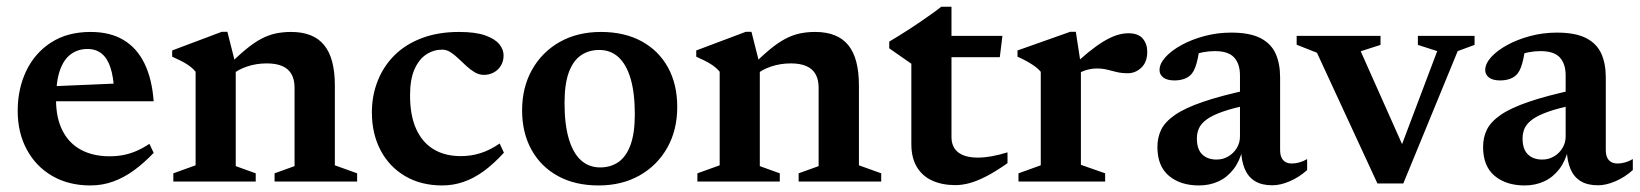

<svg xmlns="http://www.w3.org/2000/svg" viewBox="-20 -554 5004 586"><path d="M256.5 -456.5Q316 -456.5 357 -432Q398 -407.5 421 -360.2Q444 -313 449 -245H122.5L123 -290L380 -301L328.5 -276Q326.5 -319 317.2 -347.5Q308 -376 290.5 -390.2Q273 -404.5 247 -404.5Q218.5 -404.5 196.8 -389Q175 -373.5 163 -339.8Q151 -306 151 -250Q151 -194 170.8 -155.2Q190.5 -116.5 227.2 -96.8Q264 -77 314.5 -77Q337 -77 357.2 -81Q377.5 -85 397 -93.5Q416.5 -102 436 -115L449 -87.5Q419.5 -56.5 389 -34.2Q358.5 -12 325.5 0Q292.5 12 256 12Q189.5 12 139.5 -17Q89.5 -46 61.8 -97.5Q34 -149 34 -215.5Q34 -283 60.2 -337.8Q86.5 -392.5 136.2 -424.5Q186 -456.5 256.5 -456.5Z M699.5 -356V-47L760.5 -25V0H509V-25L577 -49.5V-335Q567 -347.5 550.5 -358Q534 -368.5 505.5 -381V-400L657 -457H674ZM818 -25 879 -47V-286.5Q879 -311 869.8 -327.5Q860.5 -344 841.8 -352.2Q823 -360.5 794.5 -360.5Q762 -360.5 733.5 -350.8Q705 -341 688.5 -326L670.5 -348Q704 -381.5 730 -403Q756 -424.5 778.2 -436Q800.5 -447.5 822.2 -452Q844 -456.5 868.5 -456.5Q936.5 -456.5 969.2 -416.5Q1002 -376.5 1002 -293.5V-49.5L1070 -25V0H818Z M1381 -456.5Q1431 -456.5 1460.8 -446Q1490.5 -435.5 1503.8 -419.2Q1517 -403 1517 -385Q1517 -367.5 1509 -354Q1501 -340.5 1487.2 -333Q1473.5 -325.5 1457 -325.5Q1442.5 -325.5 1429.2 -333.2Q1416 -341 1403.5 -352.5Q1391 -364 1379 -375.5Q1367 -387 1354.8 -394.8Q1342.5 -402.5 1330 -402.5Q1303.5 -402.5 1281.2 -388Q1259 -373.5 1245.2 -342.8Q1231.5 -312 1231.5 -263Q1231.5 -202 1250 -160.8Q1268.5 -119.5 1303.2 -98.5Q1338 -77.5 1386.5 -77.5Q1418.5 -77.5 1447.2 -86.8Q1476 -96 1505 -116L1518 -88Q1486.5 -53.5 1455.8 -31.2Q1425 -9 1393.8 1.5Q1362.5 12 1330 12Q1265 12 1216.5 -16.5Q1168 -45 1141.5 -95.5Q1115 -146 1115 -211Q1115 -262.5 1132.8 -307.2Q1150.5 -352 1184.2 -385.5Q1218 -419 1267.8 -437.8Q1317.5 -456.5 1381 -456.5Z M1812 -43Q1843.5 -43 1867.2 -59.2Q1891 -75.5 1904.2 -111.2Q1917.5 -147 1917.5 -205Q1917.5 -270 1904.8 -313.5Q1892 -357 1868 -379.2Q1844 -401.5 1809 -401.5Q1777 -401.5 1753.2 -385.2Q1729.5 -369 1716.2 -333.5Q1703 -298 1703 -239.5Q1703 -175 1715.8 -131.2Q1728.5 -87.5 1752.8 -65.2Q1777 -43 1812 -43ZM1807 12Q1735 12 1682.8 -16.8Q1630.5 -45.5 1602 -97.2Q1573.5 -149 1573.5 -217Q1573.5 -287.5 1604 -341.5Q1634.5 -395.5 1688.5 -426Q1742.5 -456.5 1814 -456.5Q1886 -456.5 1938.2 -428Q1990.5 -399.5 2018.8 -348Q2047 -296.5 2047 -227.5Q2047 -157 2016.5 -103Q1986 -49 1932 -18.5Q1878 12 1807 12Z M2299 -356V-47L2360 -25V0H2108.5V-25L2176.5 -49.5V-335Q2166.5 -347.5 2150 -358Q2133.5 -368.5 2105 -381V-400L2256.5 -457H2273.5ZM2417.5 -25 2478.5 -47V-286.5Q2478.5 -311 2469.2 -327.5Q2460 -344 2441.2 -352.2Q2422.5 -360.5 2394 -360.5Q2361.5 -360.5 2333 -350.8Q2304.5 -341 2288 -326L2270 -348Q2303.5 -381.5 2329.5 -403Q2355.5 -424.5 2377.8 -436Q2400 -447.5 2421.8 -452Q2443.5 -456.5 2468 -456.5Q2536 -456.5 2568.8 -416.5Q2601.5 -376.5 2601.5 -293.5V-49.5L2669.5 -25V0H2417.5Z M2884 -136Q2884 -105 2904.5 -89Q2925 -73 2965 -73Q2984 -73 3006.5 -77Q3029 -81 3055 -89V-56Q3019.5 -31 2991 -16.2Q2962.5 -1.5 2939.5 4.8Q2916.5 11 2896 11Q2856 11 2825.8 -2.5Q2795.5 -16 2778.5 -44Q2761.5 -72 2761.5 -114.5V-359.5L2694 -406.5V-427Q2708.5 -435.5 2724.5 -445.5Q2740.5 -455.5 2757.2 -466.2Q2774 -477 2790.5 -488.5Q2807 -500 2823 -511.2Q2839 -522.5 2853 -533.5H2884V-431.5ZM2834.5 -379.5 2835 -444.5H3039.5L3031.5 -379.5Z M3424 -452.5Q3454 -452.5 3467.8 -436.2Q3481.5 -420 3481.5 -396Q3481.5 -364.5 3463.5 -347.5Q3445.5 -330.5 3422 -330.5Q3403 -330.5 3388 -334.2Q3373 -338 3358.8 -341.5Q3344.5 -345 3327 -345Q3315 -345 3303 -342.2Q3291 -339.5 3279.5 -334.2Q3268 -329 3257.5 -320.5L3245.5 -344Q3276 -373.5 3301.2 -394Q3326.5 -414.5 3348 -427.5Q3369.5 -440.5 3388 -446.5Q3406.5 -452.5 3424 -452.5ZM3279 -356V-51L3353 -25V0H3088.5V-25L3156.5 -49.5V-335Q3149 -344 3138.5 -351.5Q3128 -359 3114.8 -366.5Q3101.5 -374 3085.5 -381V-400L3246.5 -457H3263.5Z M3792.5 -280.5 3794 -234.5Q3743.5 -224.5 3711.8 -213.2Q3680 -202 3663 -189.5Q3646 -177 3639.5 -162.8Q3633 -148.5 3633 -131.5Q3633 -98.5 3649.2 -82.8Q3665.5 -67 3693 -67Q3713 -67 3729.2 -76.8Q3745.5 -86.5 3755 -102.5Q3764.5 -118.5 3764.5 -137.5V-324Q3764.5 -359 3746.8 -378.5Q3729 -398 3688 -398Q3671 -398 3653.2 -394.8Q3635.5 -391.5 3620.5 -385L3642.5 -417Q3639.5 -394 3636 -377.2Q3632.5 -360.5 3628.2 -349Q3624 -337.5 3618.5 -330.5Q3610.5 -319.5 3596.2 -314Q3582 -308.5 3564.5 -308.5Q3542.5 -308.5 3530.8 -317.2Q3519 -326 3519 -340Q3519 -359.5 3537 -379.5Q3555 -399.5 3586 -416.5Q3617 -433.5 3656.2 -444Q3695.5 -454.5 3738 -454.5Q3794 -454.5 3826.8 -437.8Q3859.5 -421 3873.2 -390.5Q3887 -360 3887 -318V-96.5Q3887 -82.5 3891.2 -73.2Q3895.5 -64 3903.5 -59.5Q3911.5 -55 3923.5 -55Q3933.5 -55 3945.5 -58.2Q3957.5 -61.5 3969.5 -68.5V-35Q3945 -13 3916.5 -0.8Q3888 11.5 3863 11.5Q3831 11.5 3810.2 -1.2Q3789.5 -14 3779.2 -38.2Q3769 -62.5 3768 -95.5L3772.5 -98.5Q3764 -62.5 3745 -37.8Q3726 -13 3699 -0.5Q3672 12 3639.5 12Q3582.5 12 3547.5 -17.5Q3512.5 -47 3512.5 -105.5Q3512.5 -134.5 3524.2 -158.5Q3536 -182.5 3566.5 -203.5Q3597 -224.5 3651.8 -243.2Q3706.5 -262 3792.5 -280.5Z M4429 -398 4263 6H4184L3999.5 -393L3937.5 -417.5V-444.5H4193.5V-417L4133 -397.5L4274 -81L4246.5 -80.5L4366.5 -398L4307.5 -417V-444.5H4480.5V-417Z M4786.5 -280.5 4788 -234.5Q4737.5 -224.5 4705.8 -213.2Q4674 -202 4657 -189.5Q4640 -177 4633.5 -162.8Q4627 -148.5 4627 -131.5Q4627 -98.5 4643.2 -82.8Q4659.5 -67 4687 -67Q4707 -67 4723.2 -76.8Q4739.5 -86.5 4749 -102.5Q4758.5 -118.5 4758.5 -137.5V-324Q4758.5 -359 4740.8 -378.5Q4723 -398 4682 -398Q4665 -398 4647.2 -394.8Q4629.5 -391.5 4614.5 -385L4636.5 -417Q4633.5 -394 4630 -377.2Q4626.5 -360.5 4622.2 -349Q4618 -337.5 4612.5 -330.5Q4604.5 -319.5 4590.2 -314Q4576 -308.5 4558.5 -308.5Q4536.5 -308.5 4524.8 -317.2Q4513 -326 4513 -340Q4513 -359.5 4531 -379.5Q4549 -399.5 4580 -416.5Q4611 -433.5 4650.2 -444Q4689.5 -454.5 4732 -454.5Q4788 -454.5 4820.8 -437.8Q4853.5 -421 4867.2 -390.5Q4881 -360 4881 -318V-96.5Q4881 -82.5 4885.2 -73.2Q4889.5 -64 4897.5 -59.5Q4905.5 -55 4917.5 -55Q4927.5 -55 4939.5 -58.2Q4951.5 -61.5 4963.5 -68.5V-35Q4939 -13 4910.5 -0.8Q4882 11.5 4857 11.5Q4825 11.5 4804.2 -1.2Q4783.5 -14 4773.2 -38.2Q4763 -62.5 4762 -95.5L4766.5 -98.5Q4758 -62.5 4739 -37.8Q4720 -13 4693 -0.5Q4666 12 4633.5 12Q4576.5 12 4541.5 -17.5Q4506.5 -47 4506.5 -105.5Q4506.5 -134.5 4518.2 -158.5Q4530 -182.5 4560.5 -203.5Q4591 -224.5 4645.8 -243.2Q4700.5 -262 4786.5 -280.5Z"/></svg>

Font: Newsreader 16pt SemiBold
Style: Regular
Weight: 600
Designer: Hugues Gentile
Foundry: Production Type
Version: Version 1.003